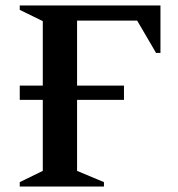

<svg xmlns="http://www.w3.org/2000/svg" viewBox="-20 -680 648 700"><path d="M52 0V-16L136 -57V-316H52V-368H136V-603L52 -644V-660H565V-487H549L480 -605H261V-368H432V-316H261V-57L359 -16V0Z"/></svg>

Font: Spectral SC SemiBold
Style: Regular
Weight: 600
Designer: Jean-Baptiste Levee
Foundry: Production Type
Version: Version 2.001